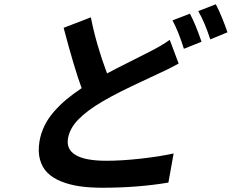

<svg xmlns="http://www.w3.org/2000/svg" viewBox="-20 -826 1083 897"><path d="M773.1 -639.9 814.6 -529.1Q773.8 -506 712 -478Q697.4 -470.9 644.9 -446.6Q592.3 -422.2 546.2 -399.1Q500 -376.1 457 -350.9Q386.4 -309.3 345.9 -267.6Q305.4 -225.9 297.6 -179Q289.1 -127.8 334 -101.4Q378.9 -74.9 477.3 -74.9Q547.9 -74.9 636.4 -84.7Q724.8 -94.5 791.2 -109L766.7 27Q622.9 51.1 458.5 51.1Q400.2 51.1 353 44.4Q305.8 37.6 266.3 21.8Q226.9 6 202.1 -18.5Q177.2 -43 166.9 -80.1Q156.6 -117.2 164.4 -165.1Q170.8 -203.5 187.9 -238.5Q204.9 -273.4 231.9 -304.2Q258.9 -334.9 290.1 -361.2Q321.4 -387.4 361.5 -414.1Q327.4 -505.7 277.3 -696L404.5 -745Q429.3 -618.3 480.1 -483Q521.7 -505.3 589.1 -538.9Q656.6 -572.4 676.5 -583.1Q738.3 -614.3 773.1 -639.9ZM785.9 -730.8 867.2 -762.1Q892.8 -714.8 921.5 -631L839.1 -598Q814.3 -677.9 785.9 -730.8ZM906.2 -774.1 988.3 -806.1Q1001.8 -780.9 1017.8 -741.7Q1033.7 -702.4 1042.6 -675.1L962.4 -642Q936.4 -722.3 906.2 -774.1Z"/></svg>

Font: Karasuma Gothic
Style: Bold Italic
Weight: 700
Italic angle: 9.39998°
Designer: Rasmus Andersson / Ryoko Nishizuka
Foundry: Genbu
Version: Version 1.00